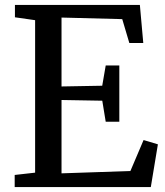

<svg xmlns="http://www.w3.org/2000/svg" viewBox="-20 -763 674 783"><path d="M123.2 -58.9V-680.7L40.9 -692.5V-743H550.4L564.3 -587.7H507.4L478.5 -685L230.9 -691.4V-410.4L396.9 -413.4L411.1 -495.9H466.6V-266.6H411.1L397.1 -352.3L230.9 -355.2V-56.1L511.8 -65.6L565.5 -191.9L623.9 -174.4L595 0H39.9V-49.5Z"/></svg>

Font: Merriweather 7pt Light
Style: Regular
Weight: 300
Designer: Eben Sorkin
Foundry: Eben Sorkin
Version: Version 2.200;gftools[0.9.31]